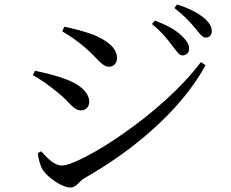

<svg xmlns="http://www.w3.org/2000/svg" viewBox="-20 -823 1040 863"><path d="M800 -574C817 -574 830 -586 830 -604C830 -623 820 -640 796 -663C771 -688 728 -711 676 -731L663 -715C707 -679 734 -645 754 -618C774 -593 785 -574 800 -574ZM296 20C324 20 335 -8 359 -22C579 -146 795 -329 904 -530L883 -544C706 -307 339 -79 258 -79C223 -79 191 -114 165 -143L150 -135C151 -116 160 -78 173 -58C197 -23 261 20 296 20ZM344 -327C370 -327 381 -347 381 -365C381 -410 334 -447 270 -469C223 -486 184 -495 137 -505L128 -485C166 -464 201 -439 242 -405C292 -366 309 -327 344 -327ZM471 -523C492 -523 506 -541 506 -561C506 -605 468 -638 400 -667C352 -684 305 -696 269 -703L260 -682C289 -665 330 -638 365 -607C418 -562 437 -523 471 -523ZM905 -654C921 -654 932 -665 932 -683C932 -704 920 -723 895 -744C869 -765 829 -786 776 -803L764 -787C810 -751 834 -724 855 -699C876 -674 888 -654 905 -654Z"/></svg>

Font: Source Han Serif CN Medium
Style: Regular
Weight: 500
Designer: Ryoko NISHIZUKA 西塚涼子 (kana & ideographs); Frank Grießhammer (Latin, Greek & Cyrillic); Wenlong ZHANG 张文龙 (bopomofo); San
Foundry: Adobe
Version: Version 2.002;hotconv 1.1.0;makeotfexe 2.6.0